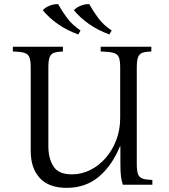

<svg xmlns="http://www.w3.org/2000/svg" viewBox="-20 -890 814 925"><path d="M301 15Q215 15 171.5 -32.5Q128 -80 128 -162V-565Q128 -600 121 -615.5Q114 -631 95.5 -636Q77 -641 42 -642V-665H283V-642Q256 -641 241 -636Q226 -631 219.5 -615.5Q213 -600 213 -565V-185Q213 -127 237.5 -88.5Q262 -50 326 -50Q373 -50 415 -71Q457 -92 489.5 -129.5Q522 -167 540.5 -216Q559 -265 559 -322V-565Q559 -600 552 -615.5Q545 -631 524.5 -636Q504 -641 465 -642V-665H709V-642Q682 -641 667 -636Q652 -631 645.5 -615.5Q639 -600 639 -565V-99Q639 -65 645.5 -49.5Q652 -34 668.5 -29Q685 -24 714 -23V0H572Q566 -16 563 -38.5Q560 -61 560 -100V-185H558Q519 -91 455.5 -38Q392 15 301 15ZM410 -870Q429 -836 453 -803.5Q477 -771 518 -743L507 -724Q452 -744 408.5 -774.5Q365 -805 336 -841Q349 -855 370 -863Q391 -871 410 -870ZM260 -870Q279 -836 303 -803.5Q327 -771 368 -743L357 -724Q302 -744 258.5 -774.5Q215 -805 186 -841Q199 -855 220 -863Q241 -871 260 -870Z"/></svg>

Font: Bona Nova
Style: Regular
Weight: 400
Designer: Mateusz Machalski
Foundry: Capitalics
Version: Version 4.001; ttfautohint (v1.8.3)